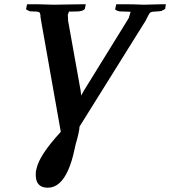

<svg xmlns="http://www.w3.org/2000/svg" viewBox="-20 -666 794 896"><path d="M263.7 -50.8 171.9 -568.8 168.5 -590.8H169.4Q167 -607.9 164.1 -607.9Q158.2 -611.8 150.9 -611.8L130.4 -612.8Q119.1 -612.8 117.7 -613.8Q101.1 -621.1 101.6 -624L106.4 -646H130.4Q130.4 -646 160.2 -646Q215.8 -644 231.9 -644Q232.9 -644 290.5 -645Q348.1 -646 355.5 -646H380.4L376 -625Q371.1 -615.7 347.2 -612.8L307.1 -611.8Q305.2 -611.8 304.2 -612.5Q303.2 -613.3 303.7 -613.8Q299.3 -607.9 297.4 -599.1L296.4 -595.2Q296.4 -586.4 297.9 -574.2H296.9Q308.1 -513.2 356.4 -242.2L358.9 -220.2Q360.8 -223.6 365 -231.4Q369.1 -239.3 371.6 -243.2L576.2 -574.2Q582 -582 583.5 -590.8Q585 -593.8 585.9 -598.1L588.9 -609.9L593.3 -608.9Q589.4 -611.8 572.3 -611.8Q567.9 -611.8 555.7 -612.3Q543.5 -612.8 538.1 -612.8Q531.7 -614.3 527.3 -616Q522.9 -617.7 521 -618.9Q519 -620.1 518.3 -621.3Q517.6 -622.6 517.6 -624L522.5 -646H546.4H577.1Q586.9 -646 599.9 -645.8Q612.8 -645.5 622.8 -645Q632.8 -644.5 641.4 -644.3Q649.9 -644 651.9 -644Q652.8 -644 688.7 -645Q724.6 -646 729.5 -646H754.4L752.9 -640.1L751 -625Q750.5 -623.5 733.9 -615.2Q727.1 -613.3 715.3 -612.8L699.2 -611.8Q689.9 -611.8 682.1 -607.9Q676.8 -604.5 670.9 -591.8Q667 -584 659.2 -568.8L351.1 -75.2Q351.1 -65.4 346.7 -44.9Q342.8 -25.9 333.5 5.9Q329.6 20 325.7 40Q315.4 87.9 299.3 125Q262.7 210 203.1 210Q140.1 210 147.5 133.8Q147.9 132.3 148.9 127.9Q149.9 123.5 150.4 121.1Q163.6 58.1 263.7 -50.8Z"/></svg>

Font: Linux Libertine Slanted
Style: Semibold Slanted
Weight: 600
Designer: Philipp H. Poll
Foundry: Philipp H. Poll
Version: Version 5.1.1